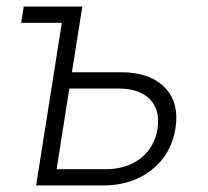

<svg xmlns="http://www.w3.org/2000/svg" viewBox="-20 -570 640 590"><path d="M91 0 170 -500H45L53 -550H233L201 -348H351Q441 -348 486.5 -301Q532 -254 519 -174Q506 -95 445.5 -47.5Q385 0 296 0ZM154 -50H304Q369 -50 412 -83.5Q455 -117 464 -174Q473 -232 440.5 -265Q408 -298 343 -298H193Z"/></svg>

Font: NKDuy Mono Thin
Style: Italic
Weight: 100
Italic angle: -9°
Monospace: yes
Designer: NKDuy
Foundry: NKDuy
Version: Version 2.251; ttfautohint (v1.8.4.7-5d5b)